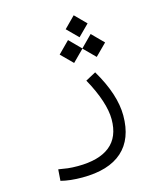

<svg xmlns="http://www.w3.org/2000/svg" viewBox="-122 -692 830 1001"><g transform="rotate(-15 293.0 -191.5)"><path d="M197.8 222.7Q131.3 222.7 82 210L86.4 148.9Q113.8 153.8 136.2 156.5Q158.7 159.2 189.9 159.2Q304.7 159.2 363.8 111.8Q422.9 64.5 422.9 -31.2Q422.9 -76.2 404.3 -133.5Q385.7 -190.9 347.7 -259.8L403.3 -289.6Q486.8 -148.4 486.8 -34.7Q486.8 91.8 413.6 157.2Q340.3 222.7 197.8 222.7ZM432.1 -365.2 371.1 -426.3 310.1 -365.2 248.5 -426.8 310.1 -488.8 371.1 -427.2 432.1 -488.8 493.7 -426.8ZM372.1 -487.3 313 -546.4 372.1 -606 431.2 -546.4Z"/></g></svg>

Font: CaskaydiaMono NF Light
Style: Regular
Weight: 300
Designer: Aaron Bell
Foundry: Saja Typeworks
Version: Version 2111.001; ttfautohint (v1.8.4);Nerd Fonts 3.1.1